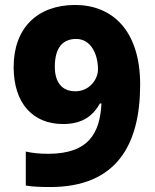

<svg xmlns="http://www.w3.org/2000/svg" viewBox="-20 -744 623 774"><path d="M545 -403C545 -625 429 -724 283 -724C130 -724 35 -630 35 -474C35 -327 113 -244 234 -244C316 -244 356 -280 383 -327H389C383 -210 340 -124 174 -124C139 -124 111 -127 84 -133V4C110 9 153 10 182 10C448 10 545 -158 545 -403ZM287 -587C348 -587 375 -523 375 -465C375 -421 338 -376 284 -376C228 -376 201 -414 201 -475C201 -553 234 -587 287 -587Z"/></svg>

Font: Noto Sans Thai Looped ExtraBold
Style: Regular
Weight: 800
Designer: Cadson Demak Team
Foundry: Cadson Demak Co., Ltd.
Version: Version 1.001